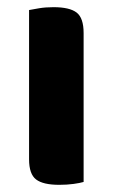

<svg xmlns="http://www.w3.org/2000/svg" viewBox="-20 -508 314 535"><path d="M213 -1Q203 2 185 4.5Q167 7 145 7Q100 7 80.5 -8Q61 -23 61 -64V-480Q71 -482 89 -485Q107 -488 129 -488Q174 -488 193.5 -473Q213 -458 213 -416V-1Z"/></svg>

Font: Baloo Chettan 2
Style: Bold
Weight: 700
Designer: Maithili Shingre, Unnati Kotecha and Ek Type
Foundry: Ek Type
Version: Version 1.640;hotconv 1.0.111;makeotfexe 2.5.65597; ttfautoh